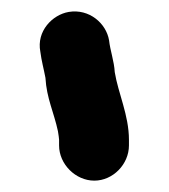

<svg xmlns="http://www.w3.org/2000/svg" viewBox="-20 -712 297 338"><path d="M84 -456V-466C84 -469 83 -474 82 -481C75 -514 62 -539 60 -575C57 -591 53 -605 51 -621C44 -657 72 -686 101 -691C137 -697 167 -671 172 -641C174 -623 181 -604 182 -585C188 -548 207 -509 207 -466V-456C207 -423 179 -394 146 -394C113 -394 84 -423 84 -456Z"/></svg>

Font: Blanket
Style: Reversed
Weight: 700
Foundry: Cannot Into Space Fonts
Version: Version 0.9